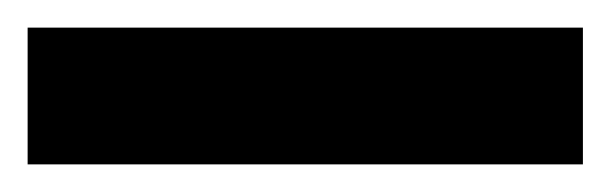

<svg xmlns="http://www.w3.org/2000/svg" viewBox="-20 71 442 139"><path d="M0 190H402V91H0Z"/></svg>

Font: Berkshire Swash
Style: Regular
Weight: 700
Designer: Astigmatic (AOETI)
Foundry: Astigmatic (AOETI)
Version: Version 1.000